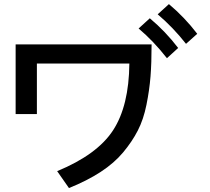

<svg xmlns="http://www.w3.org/2000/svg" viewBox="-20 -910 1040 953"><path d="M57.6 -343.8V-689.5H732.4Q732.4 -597.7 727.1 -530.3Q721.7 -462.9 707 -390.1Q692.4 -317.4 664.1 -262.2Q635.7 -207 591.3 -153.8Q546.9 -100.6 479.5 -56.6Q412.1 -12.7 322.3 23.4L263.7 -60.5Q462.9 -142.6 541.5 -263.7Q620.1 -384.8 622.1 -594.7H163.1V-343.8ZM762.7 -838.9 818.4 -889.6Q896.5 -824.2 959 -742.2L903.3 -692.4Q838.9 -774.4 762.7 -838.9ZM668 -768.6 723.6 -819.3Q801.8 -753.9 864.3 -671.9L808.6 -621.1Q742.2 -706.1 668 -768.6Z"/></svg>

Font: Gothic A1 SemiBold
Style: Regular
Weight: 600
Version: Version 2.50